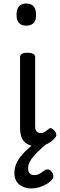

<svg xmlns="http://www.w3.org/2000/svg" viewBox="-20 -815 344 1092"><path d="M193 17Q167 17 148 10Q129 3 117 -10Q105 -23 99.5 -42.5Q94 -62 94 -86V-489Q94 -502 104.5 -508.5Q115 -515 136 -515Q158 -515 169 -508.5Q180 -502 180 -489V-96Q180 -83 184 -74.5Q188 -66 195 -62Q202 -58 211 -58Q222 -58 230 -62Q238 -66 245 -72Q252 -78 260 -84Q267 -89 275.5 -83.5Q284 -78 293 -68Q298 -61 300 -52Q302 -43 296 -35Q285 -20 268 -8Q251 4 231.5 10.5Q212 17 193 17ZM130 -669Q102 -669 88 -684.5Q74 -700 74 -731Q74 -763 88 -779Q102 -795 130 -795Q157 -795 171 -779Q185 -763 185 -731Q186 -700 171.5 -684.5Q157 -669 130 -669ZM158 257Q119 257 90.5 235Q62 213 62 170Q62 143 71 120Q80 97 97.5 75Q115 53 140.5 30Q166 7 200 -19L262 -20V-11Q239 8 217.5 27Q196 46 178.5 65Q161 84 150.5 103Q140 122 140 141Q140 162 149.5 171.5Q159 181 175 181Q190 181 202 175Q214 169 233 154Q240 149 250 148.5Q260 148 270 157Q280 167 282.5 180Q285 193 280 201Q268 218 246.5 231Q225 244 201.5 250.5Q178 257 158 257Z"/></svg>

Font: Playwrite ES
Style: Regular
Weight: 400
Designer: Veronika Burian, José Scaglione
Foundry: TypeTogether
Version: Version 1.002